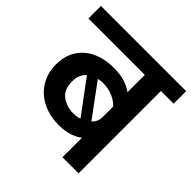

<svg xmlns="http://www.w3.org/2000/svg" viewBox="-180 -773 910 910"><g transform="rotate(45 275.5 -318.0)"><path d="M237 -472Q284 -472 314 -462.5Q344 -453 368 -436V-552H-10V-636H561V-552H476V0H368V-131Q355 -119 324 -107Q293 -95 245 -95Q204 -95 166 -107.5Q128 -120 99 -144.5Q70 -169 52.5 -205.5Q35 -242 35 -290Q35 -333 50 -367Q65 -401 92 -424Q119 -447 156 -459.5Q193 -472 237 -472ZM146 -286Q146 -232 179 -207.5Q212 -183 258 -183Q268 -183 278.5 -184.5Q289 -186 299 -190L175 -357Q161 -346 153.5 -328Q146 -310 146 -286ZM368 -340Q351 -359 321.5 -372Q292 -385 256 -385Q248 -385 239.5 -384Q231 -383 224 -381L345 -217Q368 -237 368 -270Z"/></g></svg>

Font: Mukta SemiBold
Style: Regular
Weight: 600
Designer: Girish Dalvi and Yashodeep Gholap
Foundry: Ek Type
Version: Version 2.538;PS 1.002;hotconv 16.6.51;makeotf.lib2.5.65220;